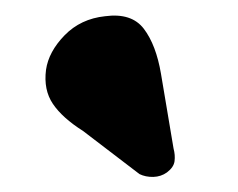

<svg xmlns="http://www.w3.org/2000/svg" viewBox="-20 -756 312 252"><path d="M191.3 -659.1 207.8 -561Q210.1 -552.5 209.1 -544.5Q208.1 -536.5 199.1 -529.7Q191.3 -524.1 181.2 -523.8Q171.1 -523.6 163.1 -527.5L89 -584.1Q61.8 -601.3 49.4 -619.7Q37 -638.1 40.4 -664.4Q43.8 -688.1 64.8 -709.7Q85.9 -731.3 117.8 -734.7Q152.7 -739.4 168.8 -718.2Q184.9 -697 191.3 -659.1Z"/></svg>

Font: Fraunces Wonky
Style: Italic
Weight: 900
Italic angle: -16°
Version: Version 1.000;[b76b70a41]